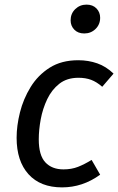

<svg xmlns="http://www.w3.org/2000/svg" viewBox="-20 -800 512 832"><path d="M319 -539Q363 -539 401.5 -525.5Q440 -512 472 -481L423 -424Q399 -445 375 -454Q351 -463 320 -463Q270 -463 237 -437Q204 -411 184.5 -370Q165 -329 156.5 -283Q148 -237 148 -196Q148 -127 176.5 -96.5Q205 -66 255 -66Q290 -66 318 -77Q346 -88 377 -107L414 -43Q375 -15 334 -1.5Q293 12 249 12Q155 12 103.5 -45Q52 -102 52 -203Q52 -255 66.5 -313Q81 -371 112.5 -422.5Q144 -474 195 -506.5Q246 -539 319 -539ZM345 -655Q318 -655 302 -671.5Q286 -688 286 -712Q286 -741 306 -760.5Q326 -780 355 -780Q382 -780 398 -763.5Q414 -747 414 -723Q414 -694 394 -674.5Q374 -655 345 -655Z"/></svg>

Font: Fira Sans Variable
Style: Italic
Weight: 397
Italic angle: -8°
Designer: Carrois Corporate & Edenspiekermann AG
Foundry: Carrois Corporate GbR & Edenspiekermann AG
Version: Version 4.202